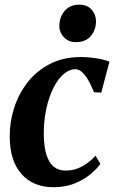

<svg xmlns="http://www.w3.org/2000/svg" viewBox="-20 -789 488 820"><path d="M208 10.5Q121.5 10.5 71.8 -45.8Q22 -102 21.5 -205Q21 -266.5 40 -326.8Q59 -387 97.2 -436.5Q135.5 -486 193 -515.8Q250.5 -545.5 326 -545.5Q355 -545.5 389.2 -540.5Q423.5 -535.5 447.5 -525.5L412.5 -393.5L381.5 -395Q369.5 -424.5 356.8 -446.8Q344 -469 330.2 -481.2Q316.5 -493.5 301.5 -493.5Q276.5 -493.5 252.2 -473Q228 -452.5 208.8 -414.8Q189.5 -377 178 -325.5Q166.5 -274 167 -212.5Q168 -159.5 179 -126Q190 -92.5 210.2 -76.5Q230.5 -60.5 260 -60.5Q287.5 -60.5 311 -69.5Q334.5 -78.5 353.8 -92.8Q373 -107 388 -124L408.5 -89Q393.5 -67.5 365.8 -44.5Q338 -21.5 298.8 -5.5Q259.5 10.5 208 10.5ZM303.5 -609Q272.5 -609 252.5 -630.5Q232.5 -652 233.5 -680.5Q234.5 -718 257 -743.5Q279.5 -769 318 -769Q353 -769 371.5 -747.5Q390 -726 390 -699Q390 -661.5 368 -635.2Q346 -609 303.5 -609Z"/></svg>

Font: Merriweather 72pt
Style: Bold Italic
Weight: 700
Italic angle: -7.8°
Version: Version 2.101